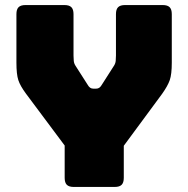

<svg xmlns="http://www.w3.org/2000/svg" viewBox="-20 -740 745 760"><path d="M434 0H272Q253 0 244.5 -8.5Q236 -17 236 -36V-164L83 -369Q60 -400 52.5 -423Q45 -446 45 -492V-684Q45 -703 53.5 -711.5Q62 -720 81 -720H235Q254 -720 262.5 -711.5Q271 -703 271 -684V-520Q271 -510 272 -499Q273 -488 280 -478L326 -406Q331 -397 336.5 -393Q342 -389 350 -389H360Q368 -389 373.5 -393Q379 -397 384 -406L430 -478Q437 -488 438 -499Q439 -510 439 -520V-684Q439 -703 447.5 -711.5Q456 -720 475 -720H624Q643 -720 651.5 -711.5Q660 -703 660 -684V-492Q660 -446 652 -423Q644 -400 622 -369L470 -163V-36Q470 -17 461.5 -8.5Q453 0 434 0Z"/></svg>

Font: Bungee
Style: Regular
Weight: 400
Designer: David Jonathan Ross
Foundry: David Jonathan Ross
Version: Version 1.001;PS 1.0;hotconv 1.0.72;makeotf.lib2.5.5900